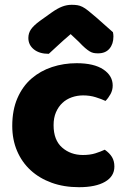

<svg xmlns="http://www.w3.org/2000/svg" viewBox="-20 -764 534 799"><path d="M326 -367Q301 -367 278.5 -359Q256 -351 239.5 -335.5Q223 -320 213 -297Q203 -274 203 -243Q203 -181 238.5 -150Q274 -119 325 -119Q355 -119 377 -126Q399 -133 416 -141Q436 -127 446 -110.5Q456 -94 456 -71Q456 -30 417 -7.5Q378 15 309 15Q246 15 195 -3.5Q144 -22 107.5 -55.5Q71 -89 51 -136Q31 -183 31 -240Q31 -306 52.5 -355.5Q74 -405 111 -437Q148 -469 196.5 -485Q245 -501 299 -501Q371 -501 410 -475Q449 -449 449 -408Q449 -389 440 -372.5Q431 -356 419 -344Q402 -352 378 -359.5Q354 -367 326 -367ZM274 -622Q240 -593 221 -575Q202 -557 183 -540Q144 -540 121 -558.5Q98 -577 98 -606Q98 -626 109 -642Q120 -658 146 -677L195 -712Q219 -729 238.5 -736.5Q258 -744 278 -744Q291 -744 301.5 -742.5Q312 -741 323 -735.5Q334 -730 347 -719.5Q360 -709 380 -692L450 -630Q451 -625 451.5 -621Q452 -617 452 -612Q452 -581 435.5 -561.5Q419 -542 388 -542Q378 -542 370 -543.5Q362 -545 353.5 -550Q345 -555 334 -564.5Q323 -574 308 -590Z"/></svg>

Font: Baloo Bhai
Style: Regular
Weight: 400
Designer: Supriya Tembe, Noopur Datye and Ek Type
Foundry: Ek Type
Version: Version 1.100;PS 1.000;hotconv 1.0.88;makeotf.lib2.5.647800;